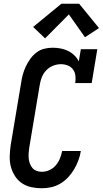

<svg xmlns="http://www.w3.org/2000/svg" viewBox="-20 -998 549 1026"><path d="M203 8Q174 8 146.5 2Q119 -4 96.5 -19.5Q74 -35 59.5 -58Q45 -81 38 -107.5Q31 -134 32 -163.5Q33 -193 37 -222L93 -556Q96 -578 102 -600Q108 -622 118 -643Q128 -664 142 -683.5Q156 -703 175 -717.5Q194 -732 216.5 -737.5Q239 -743 261 -743Q283 -743 304 -739Q325 -735 343.5 -726Q362 -717 377 -702.5Q392 -688 401 -670L412 -735H500L470 -554H382Q385 -573 383 -592.5Q381 -612 370.5 -626.5Q360 -641 342.5 -648Q325 -655 305 -655Q284 -655 263 -646.5Q242 -638 226.5 -621.5Q211 -605 203 -584Q195 -563 192 -542L136 -207Q134 -193 133 -178.5Q132 -164 133.5 -150Q135 -136 140 -123Q145 -110 153.5 -100Q162 -90 175.5 -85Q189 -80 203 -80Q224 -80 244 -89Q264 -98 278 -114.5Q292 -131 300 -150.5Q308 -170 312 -191H412Q408 -166 399 -141.5Q390 -117 376.5 -94Q363 -71 344.5 -51Q326 -31 302.5 -17Q279 -3 253.5 2.5Q228 8 203 8ZM221 -793 157 -854 308 -978H403L509 -848L434 -799L348 -921Z"/></svg>

Font: Iosevka Curly Slab SmBdObl
Style: Regular
Weight: 600
Italic angle: -9°
Monospace: yes
Designer: Belleve Invis
Foundry: Belleve Invis
Version: Version 11.0.0; ttfautohint (v1.8.3)